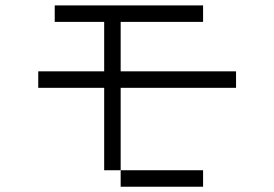

<svg xmlns="http://www.w3.org/2000/svg" viewBox="-20 -708 1040 728"><path d="M750 0V-62.5H437.5V0ZM875 -375V-437.5H437.5V-625H750V-687.5H187.5V-625H375V-437.5H125V-375H375V-62.5H437.5V-375Z"/></svg>

Font: UnifontExMono
Style: Regular
Weight: 500
Version: Version 15.0.06